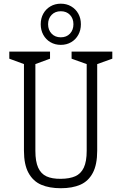

<svg xmlns="http://www.w3.org/2000/svg" viewBox="-20 -1010 660 1042"><path d="M110 -192V-685L121.5 -658L30.5 -691.5V-730H251.5V-691.5L160.5 -658L172 -690V-191.5Q172 -133.5 187.2 -100Q202.5 -66.5 232.5 -52.8Q262.5 -39 310 -39.5Q358 -40 388.5 -53.5Q419 -67 434.8 -100.2Q450.5 -133.5 450.5 -191.5V-690L462 -658L368.5 -691.5V-730H589.5V-691.5L496 -658L507.5 -685V-192Q507.5 -116.5 483.5 -71.5Q459.5 -26.5 416 -7.5Q372.5 11.5 310 11.5Q247.5 11.5 203.5 -7.5Q159.5 -26.5 134.8 -71.5Q110 -116.5 110 -192ZM201 -878.5Q201 -910.5 215 -935.8Q229 -961 253.8 -975.5Q278.5 -990 310 -990Q341.5 -990 366.2 -975.5Q391 -961 405 -935.8Q419 -910.5 419 -878.5Q419 -846.5 405 -821Q391 -795.5 366.2 -781Q341.5 -766.5 310 -766.5Q278.5 -766.5 253.8 -781Q229 -795.5 215 -821Q201 -846.5 201 -878.5ZM378.5 -878.5Q378.5 -909.5 359.8 -929.2Q341 -949 310 -949Q279 -949 260 -929.2Q241 -909.5 241 -878.5Q241 -847.5 260 -827.5Q279 -807.5 310 -807.5Q341 -807.5 359.8 -827.5Q378.5 -847.5 378.5 -878.5Z"/></svg>

Font: Monaspace Xenon Var
Style: Regular
Weight: 400
Designer: Riley Cran and the Lettermatic Team
Version: Version 1.000 (Monaspace Xenon Var)